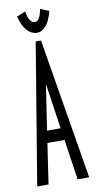

<svg xmlns="http://www.w3.org/2000/svg" viewBox="-88 -812 427 851"><g transform="rotate(-10 125.0 -386.5)"><path d="M190 0 163 -182H86L59 0H8L113 -634H137L242 0ZM125 -441 94 -236H155ZM157 -773 196 -757Q185 -713 166.5 -692Q148 -671 125 -671Q102 -671 82 -692Q62 -713 51 -757L90 -773Q95 -743 104.5 -731Q114 -719 125 -719Q136 -719 144.5 -733.5Q153 -748 157 -773Z"/></g></svg>

Font: Inconsolata UltraCondensed
Style: Regular
Weight: 400
Width: 1
Monospace: yes
Designer: Raph Levien, Cyreal, Brenton Simpson
Foundry: Raph Levien, Cyreal, Google
Version: Version 3.001; ttfautohint (v1.8.2.53-6de2)